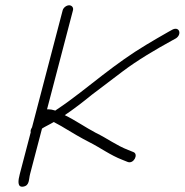

<svg xmlns="http://www.w3.org/2000/svg" viewBox="-20 -670 699 727"><path d="M217.3 -631 101.3 -188C97.7 -181.5 94.6 -176 96.3 -169L54.9 -11C48.7 12.7 44.1 41.2 68.9 36.5C92.4 32 88.4 9.8 93.9 -11L139 -183C139.6 -183 140 -183.3 140.2 -184C148.4 -189.6 171.1 -200.2 183.5 -208C196.7 -200.4 208.7 -195 224.5 -185C251.7 -168.5 288.1 -146.9 317.6 -132C360.6 -110.4 397.8 -82.3 443 -65L462.9 -57C486 -47.4 505.3 -85.8 485.6 -94L465.7 -102C420.5 -119.4 386.3 -146 342.8 -167C303.6 -187.6 264.3 -215.2 225.3 -234C259.5 -257.1 294.8 -284.2 327.5 -311C360.9 -336.6 411.3 -374.6 443.6 -399C500.4 -442 568.4 -482 630.2 -516L646.6 -525C669.5 -540.7 659 -570.8 633.2 -558L616.9 -549C588.7 -533 562.3 -517.6 533 -500C474.3 -464.7 424.1 -428.2 369.1 -386C311.9 -342 255.3 -295.2 196.1 -256C193.7 -254.7 191.3 -253 188.8 -251C188.1 -251 187.5 -251.3 187 -252C178.4 -254.7 170.7 -256 164.1 -256H158.1L256.3 -631C259.1 -641.3 252 -650 241.8 -650C231.7 -650 220.1 -641.3 217.3 -631Z"/></svg>

Font: Just Breathe
Style: Obl5
Weight: 400
Foundry: Cannot Into Space Fonts
Version: Version 0.72